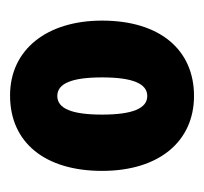

<svg xmlns="http://www.w3.org/2000/svg" viewBox="-32 -730 406 382"><g transform="rotate(90 171.0 -539.0)"><path d="M320 -539C320 -654 260 -722 171 -722C79 -722 21 -654 21 -539C21 -430 78 -356 170 -356C264 -356 320 -426 320 -539ZM134 -539C134 -599 146 -629 171 -629C196 -629 208 -599 208 -539C208 -479 196 -450 171 -450C146 -450 134 -479 134 -539Z"/></g></svg>

Font: Noto Sans Ethiopic ExtraCondensed Black
Style: Regular
Weight: 900
Width: 2
Designer: Monotype Design Team
Foundry: Monotype Imaging Inc.
Version: Version 2.102